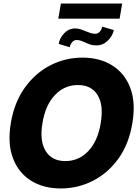

<svg xmlns="http://www.w3.org/2000/svg" viewBox="-20 -1070 787 1102"><path d="M329.1 11.7Q230 11.7 158.4 -32.7Q86.9 -77.1 54.7 -161.1Q22.5 -245.1 42 -363.3Q62 -482.4 122.1 -566.4Q182.1 -650.4 268.3 -694.8Q354.5 -739.3 453.6 -739.3Q551.8 -739.3 623.5 -694.8Q695.3 -650.4 727.5 -566.4Q759.8 -482.4 739.7 -363.3Q720.2 -244.1 660.2 -160.4Q600.1 -76.7 513.7 -32.5Q427.2 11.7 329.1 11.7ZM355 -145.5Q432.1 -145.5 486.6 -202.6Q541 -259.8 558.1 -363.3Q575.7 -467.3 540 -524.7Q504.4 -582 427.2 -582Q350.1 -582 295.4 -524.7Q240.7 -467.3 223.6 -363.3Q206.5 -259.8 242.4 -202.6Q278.3 -145.5 355 -145.5ZM681.2 -1049.8 666.5 -962.9H314.5L329.6 -1049.8ZM566.4 -917 633.3 -897.5Q626.5 -863.3 598.1 -836.2Q569.8 -809.1 534.2 -809.6Q512.7 -809.1 497.6 -814.5Q482.4 -819.8 469.2 -826.2Q457.5 -831.5 445.6 -835.9Q433.6 -840.3 418.5 -840.3Q405.3 -840.3 394.3 -828.1Q383.3 -815.9 380.4 -798.8L316.9 -817.9Q322.3 -852.5 348.9 -879.6Q375.5 -906.7 411.6 -906.7Q428.2 -906.7 442.6 -901.9Q457 -897 471.2 -891.1Q484.9 -885.3 498.8 -880.6Q512.7 -876 528.3 -876Q540.5 -876 552.2 -887.9Q564 -899.9 566.4 -917Z"/></svg>

Font: Inter Display Extra Bold
Style: Italic
Weight: 800
Italic angle: -9.39999°
Designer: Rasmus Andersson
Foundry: rsms
Version: Version 4.000;git-4fc901f